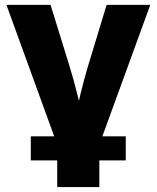

<svg xmlns="http://www.w3.org/2000/svg" viewBox="-20 -549 631 773"><path d="M215.3 46.9 5.9 -529.3H183.6L261.2 -278.3Q276.9 -227.1 289.8 -175Q302.7 -123 315.9 -67.9H279.8Q292.5 -123 305.2 -175Q317.9 -227.1 333 -278.3L409.2 -529.3H585L375 46.9ZM210.4 204.1V-2.4H379.9V204.1ZM104 96.7V0H486.3V96.7Z"/></svg>

Font: Inter 24pt ExtraBold
Style: Regular
Weight: 800
Designer: Rasmus Andersson
Foundry: rsms
Version: Version 4.001;git-66647c0bb